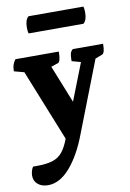

<svg xmlns="http://www.w3.org/2000/svg" viewBox="-100 -724 717 1055"><g transform="rotate(-10 258.0 -196.5)"><path d="M81 270Q47 270 25 252Q3 234 3 203Q3 193 6.5 179Q10 165 17 155H35Q93 155 127 144Q161 133 182 106.5Q203 80 220 35L60 -364L4 -379Q4 -400 8.5 -414Q13 -428 24 -443H266Q266 -387 250 -381L211 -368L295 -158L376 -365L326 -379Q326 -408 329.5 -421Q333 -434 344 -443H513Q513 -415 509 -401.5Q505 -388 497 -385L458 -370L305 24Q263 136 205 203Q147 270 81 270ZM426 -570H120Q116 -581 116 -603Q116 -647 136 -663H442Q446 -651 446 -630Q446 -587 426 -570Z"/></g></svg>

Font: Petrona ExtraBold
Style: Regular
Weight: 800
Designer: Ringo R. Seeber
Foundry: Ringo R. Seeber
Version: Version 2.001; ttfautohint (v1.8.3)